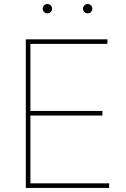

<svg xmlns="http://www.w3.org/2000/svg" viewBox="-20 -920 619 940"><path d="M106.4 0V-727.5H505.9V-705.1H128.9V-377H481.4V-354.5H128.9V-22.5H514.2V0ZM409.2 -854.5Q399.9 -854.5 393.1 -861.3Q386.2 -868.2 386.2 -877.4Q386.2 -887.2 393.1 -893.8Q399.9 -900.4 409.2 -900.4Q418.9 -900.4 425.5 -893.6Q432.1 -886.7 432.1 -877.4Q432.1 -868.2 425.5 -861.3Q418.9 -854.5 409.2 -854.5ZM211.9 -854.5Q202.6 -854.5 195.8 -861.3Q189 -868.2 189 -877.4Q189 -887.2 195.8 -893.8Q202.6 -900.4 211.9 -900.4Q221.7 -900.4 228.3 -893.6Q234.9 -886.7 234.9 -877.4Q234.9 -868.2 228.3 -861.3Q221.7 -854.5 211.9 -854.5Z"/></svg>

Font: Inter 18pt Thin
Style: Regular
Weight: 250
Designer: Rasmus Andersson
Foundry: rsms
Version: Version 4.001;git-66647c0bb